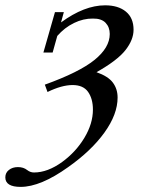

<svg xmlns="http://www.w3.org/2000/svg" viewBox="-114 -465 550 729"><path d="M-35.6 244.6Q-93.8 244.6 -93.8 208.5Q-93.8 190.9 -80.1 180.2Q-66.4 169.4 -45.9 169.4Q-24.9 169.4 -10.7 180.7Q1 189.9 15.1 189.9Q66.9 189.9 122.1 149.9Q174.3 111.8 206.5 58.1Q238.8 4.4 238.8 -48.8Q238.8 -89.8 220.5 -116Q202.1 -142.1 161.6 -142.1Q120.6 -142.1 66.4 -115.7L56.2 -143.6Q186.5 -190.4 244.6 -237.3Q302.7 -284.2 302.7 -335.9Q302.7 -361.8 286.9 -378.4Q271 -395 238.8 -394.5Q202.6 -395 167 -377.7Q131.3 -360.4 103.5 -328.6L85.9 -265.6H50.8L94.7 -418.9H128.4L117.7 -379.9Q206.1 -444.8 285.2 -444.8Q335 -444.8 364 -420.9Q393.1 -397 393.1 -352.1Q393.1 -314 362.5 -274.9Q332 -235.8 252.4 -190.9Q296.9 -175.3 314.7 -151.1Q332.5 -127 332.5 -94.7Q332.5 -31.2 282.7 38.1Q232.9 107.4 145 169.4Q40 244.6 -35.6 244.6Z"/></svg>

Font: Elstob Medium
Style: Italic
Weight: 500
Italic angle: -20°
Designer: Peter S. Baker
Version: Version 1.015